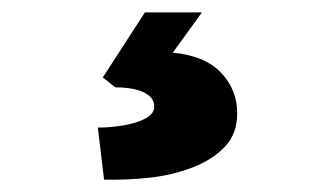

<svg xmlns="http://www.w3.org/2000/svg" viewBox="-20 -44 540 310"><path d="M148 246 138 162Q158 162 179 158.5Q200 155 214.5 147.5Q229 140 229 128Q229 117 220 110Q211 103 197 100Q183 97 166 97L146 81L214 -24H306L259 41Q311 46 337 73.5Q363 101 363 139Q363 172 343 193Q323 214 290.5 226.5Q258 239 220.5 243Q183 247 148 246Z"/></svg>

Font: Lexend Mega ExtraBold
Style: Regular
Weight: 800
Designer: Bonnie Shaver-Troup, Thomas Jockin
Foundry: Lexend
Version: Version 1.007